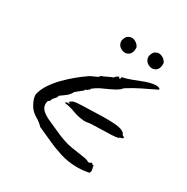

<svg xmlns="http://www.w3.org/2000/svg" viewBox="-196 -1048 1193 1226"><g transform="rotate(30 400.0 -434.5)"><path d="M743 -686Q743 -686 743 -684Q743 -679 740 -678Q690 -654 641 -630Q592 -606 547 -577Q542 -574 537.5 -568Q533 -562 528 -558Q502 -540 473 -527Q444 -514 415.5 -500.5Q387 -487 362 -466Q360 -465 361 -463Q362 -460 362 -458Q357 -458 354.5 -456.5Q352 -455 350 -452Q347 -449 343 -446.5Q339 -444 330 -444L335 -439Q321 -429 308 -417.5Q295 -406 281 -395Q269 -371 248.5 -355.5Q228 -340 207 -325Q208 -317 200 -307.5Q192 -298 185 -291Q184 -290 183 -289Q180 -281 176.5 -273Q173 -265 164 -262Q157 -239 163 -221.5Q169 -204 185 -190Q208 -171 242.5 -156.5Q277 -142 311 -126Q352 -107 383 -96.5Q414 -86 446 -80.5Q478 -75 523 -69Q540 -67 554.5 -64Q569 -61 582 -53Q589 -52 592.5 -54Q596 -56 599 -58Q602 -60 604 -61Q608 -61 611 -57Q612 -54 614.5 -52.5Q617 -51 623 -53Q623 -46 624 -40.5Q625 -35 627 -31Q629 -23 629.5 -15.5Q630 -8 623 2Q599 7 576.5 9Q554 11 532 11Q469 10 414 -7Q359 -24 307.5 -48Q256 -72 205 -94Q185 -116 155 -133.5Q125 -151 107 -175Q100 -185 91.5 -201.5Q83 -218 78.5 -235.5Q74 -253 77 -265Q86 -303 111.5 -341Q137 -379 171 -413.5Q205 -448 241 -477.5Q277 -507 308 -528Q319 -536 337.5 -543.5Q356 -551 368 -558Q371 -560 372.5 -563Q374 -566 376 -569Q396 -576 414 -585.5Q432 -595 452 -602Q460 -610 464.5 -615Q469 -620 482 -624Q485 -623 484 -619Q483 -615 487 -615Q497 -614 495 -629Q529 -636 565 -650Q601 -664 637 -677.5Q673 -691 707 -694Q716 -695 726 -693.5Q736 -692 743 -686ZM702 -306Q701 -296 695 -293.5Q689 -291 682.5 -290.5Q676 -290 675 -284Q657 -279 623 -277.5Q589 -276 550 -275.5Q511 -275 476 -273Q470 -273 464.5 -272Q459 -271 454 -270Q447 -269 440.5 -268.5Q434 -268 428 -268Q383 -271 342.5 -286.5Q302 -302 264 -306Q267 -313 271.5 -314Q276 -315 282 -315Q285 -315 288 -315Q291 -315 294 -316Q293 -319 289 -320Q285 -321 281 -322Q296 -338 313.5 -341.5Q331 -345 362 -346Q376 -346 392 -347Q408 -348 425 -348Q470 -350 518 -351Q566 -352 606 -349Q646 -346 667 -335Q680 -328 684.5 -317.5Q689 -307 702 -306ZM483 -843Q486 -806 470 -790Q454 -774 434 -775Q415 -776 399 -788Q383 -800 379.5 -820.5Q376 -841 394 -867Q420 -887 445.5 -877Q471 -867 483 -843ZM683 -843Q686 -806 670 -790Q654 -774 634 -775Q615 -776 599 -788Q583 -800 579.5 -820.5Q576 -841 594 -867Q620 -887 645.5 -877Q671 -867 683 -843Z"/></g></svg>

Font: Yuji Boku
Style: Regular
Weight: 400
Designer: Kataoka Yuji
Foundry: Kinuta Font Factory
Version: Version 3.002